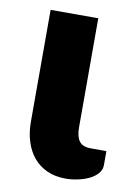

<svg xmlns="http://www.w3.org/2000/svg" viewBox="-66 -564 437 615"><g transform="rotate(10 152.0 -256.0)"><path d="M49 -518.5H204V-163Q204 -134 215 -119Q226 -104 252.5 -104H303.5V-59Q303.5 -43 293 -31Q282.5 -19 266 -11Q249.5 -3 229.2 1.2Q209 5.5 189.5 5.5Q155 5.5 128.5 -6.8Q102 -19 84.5 -40.5Q67 -62 58 -91.2Q49 -120.5 49 -154Z"/></g></svg>

Font: Lato ExtraBold
Style: Regular
Weight: 800
Designer: Lukasz Dziedzic with Adam Twardoch and Botio Nikoltchev
Foundry: tyPoland Lukasz Dziedzic
Version: Version 2.015; 2015-08-06; http://www.latofonts.com/